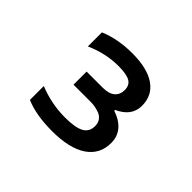

<svg xmlns="http://www.w3.org/2000/svg" viewBox="-98 -832 683 683"><g transform="rotate(45 244.0 -490.0)"><path d="M244.1 -461.9H158.2V-527.8H238.8Q270 -527.8 285.4 -541Q300.8 -554.2 300.8 -577.1Q300.8 -601.6 283.2 -611.8Q265.6 -622.1 224.1 -622.1Q160.6 -622.1 98.1 -594.2V-665Q155.3 -689 227.1 -689Q303.2 -689 343.5 -660.9Q383.8 -632.8 383.8 -581.1Q383.8 -528.8 326.2 -502.9V-499Q399.9 -473.6 399.9 -410.2Q399.9 -353 354 -322Q308.1 -291 221.2 -291Q139.6 -291 86.9 -314V-383.8Q151.4 -357.9 219.2 -357.9Q271 -357.9 293.9 -370.6Q316.9 -383.3 316.9 -412.1Q316.9 -427.7 309.1 -438.5Q301.3 -449.2 288.6 -453.9Q275.9 -458.5 265.6 -460.2Q255.4 -461.9 244.1 -461.9Z"/></g></svg>

Font: LT Wave
Style: Regular
Weight: 400
Designer: Daniel Lyons
Version: Version 2.5 (Glyphs App)